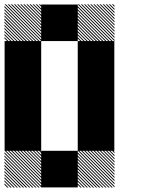

<svg xmlns="http://www.w3.org/2000/svg" viewBox="-21 -854 708 875"><path d="M500.8 -155.8 489.2 -167.5H495L500.8 -161.7ZM500.8 -141.7 475 -167.5H480.8L500.8 -147.5ZM500.8 -127.5 460.8 -167.5H466.7L500.8 -133.3ZM500.8 -113.3 446.7 -167.5H452.5L500.8 -119.2ZM500.8 -99.2 432.5 -167.5H438.3L500.8 -105ZM500.8 -85 418.3 -167.5H424.2L500.8 -90.8ZM500.8 -70.8 404.2 -167.5H410L500.8 -76.7ZM500.8 -56.7 390 -167.5H395.8L500.8 -62.5ZM500.8 -42.5 375.8 -167.5H381.7L500.8 -48.3ZM500.8 -28.3 361.7 -167.5H367.5L500.8 -34.2ZM500.8 -14.2 347.5 -167.5H353.3L500.8 -20ZM500.8 0 333.3 -167.5H339.2L500.8 -5.8ZM487.5 0.8 332.5 -154.2V-160L493.3 0.8ZM473.3 0.8 332.5 -140V-145.8L479.2 0.8ZM459.2 0.8 332.5 -125.8V-131.7L465 0.8ZM445 0.8 332.5 -111.7V-117.5L450.8 0.8ZM430 0.8 332.5 -96.7V-103.3L436.7 0.8ZM416.7 0.8 332.5 -83.3V-89.2L422.5 0.8ZM402.5 0.8 332.5 -69.2V-75L408.3 0.8ZM388.3 0.8 332.5 -55V-60.8L394.2 0.8ZM374.2 0.8 332.5 -40.8V-46.7L380 0.8ZM360 0.8 332.5 -26.7V-32.5L365.8 0.8ZM345.8 0.8 332.5 -12.5V-18.3L351.7 0.8ZM167.5 -155.8 155.8 -167.5H161.7L167.5 -161.7ZM167.5 -141.7 141.7 -167.5H147.5L167.5 -147.5ZM167.5 -127.5 127.5 -167.5H133.3L167.5 -133.3ZM167.5 -113.3 113.3 -167.5H119.2L167.5 -119.2ZM167.5 -99.2 99.2 -167.5H105L167.5 -105ZM167.5 -85 85 -167.5H90.8L167.5 -90.8ZM167.5 -70.8 70.8 -167.5H76.7L167.5 -76.7ZM167.5 -56.7 56.7 -167.5H62.5L167.5 -62.5ZM167.5 -42.5 42.5 -167.5H48.3L167.5 -48.3ZM167.5 -28.3 28.3 -167.5H34.2L167.5 -34.2ZM167.5 -14.2 14.2 -167.5H20L167.5 -20ZM167.5 0 0 -167.5H5.8L167.5 -5.8ZM154.2 0.8 -0.8 -154.2V-160L160 0.8ZM140 0.8 -0.8 -140V-145.8L145.8 0.8ZM125.8 0.8 -0.8 -125.8V-131.7L131.7 0.8ZM111.7 0.8 -0.8 -111.7V-117.5L117.5 0.8ZM96.7 0.8 -0.8 -96.7V-103.3L103.3 0.8ZM83.3 0.8 -0.8 -83.3V-89.2L89.2 0.8ZM69.2 0.8 -0.8 -69.2V-75L75 0.8ZM55 0.8 -0.8 -55V-60.8L60.8 0.8ZM40.8 0.8 -0.8 -40.8V-46.7L46.7 0.8ZM26.7 0.8 -0.8 -26.7V-32.5L32.5 0.8ZM12.5 0.8 -0.8 -12.5V-18.3L18.3 0.8ZM500.8 -822.5 489.2 -834.2H495L500.8 -828.3ZM500.8 -808.3 475 -834.2H480.8L500.8 -814.2ZM500.8 -794.2 460.8 -834.2H466.7L500.8 -800ZM500.8 -780 446.7 -834.2H452.5L500.8 -785.8ZM500.8 -765.8 432.5 -834.2H438.3L500.8 -771.7ZM500.8 -751.7 418.3 -834.2H424.2L500.8 -757.5ZM500.8 -737.5 404.2 -834.2H410L500.8 -743.3ZM500.8 -723.3 390 -834.2H395.8L500.8 -729.2ZM500.8 -709.2 375.8 -834.2H381.7L500.8 -715ZM500.8 -695 361.7 -834.2H367.5L500.8 -700.8ZM500.8 -680.8 347.5 -834.2H353.3L500.8 -686.7ZM500.8 -666.7 333.3 -834.2H339.2L500.8 -672.5ZM487.5 -665.8 332.5 -820.8V-826.7L493.3 -665.8ZM473.3 -665.8 332.5 -806.7V-812.5L479.2 -665.8ZM459.2 -665.8 332.5 -792.5V-798.3L465 -665.8ZM445 -665.8 332.5 -778.3V-784.2L450.8 -665.8ZM430 -665.8 332.5 -763.3V-770L436.7 -665.8ZM416.7 -665.8 332.5 -750V-755.8L422.5 -665.8ZM402.5 -665.8 332.5 -735.8V-741.7L408.3 -665.8ZM388.3 -665.8 332.5 -721.7V-727.5L394.2 -665.8ZM374.2 -665.8 332.5 -707.5V-713.3L380 -665.8ZM360 -665.8 332.5 -693.3V-699.2L365.8 -665.8ZM345.8 -665.8 332.5 -679.2V-685L351.7 -665.8ZM167.5 -822.5 155.8 -834.2H161.7L167.5 -828.3ZM167.5 -808.3 141.7 -834.2H147.5L167.5 -814.2ZM167.5 -794.2 127.5 -834.2H133.3L167.5 -800ZM167.5 -780 113.3 -834.2H119.2L167.5 -785.8ZM167.5 -765.8 99.2 -834.2H105L167.5 -771.7ZM167.5 -751.7 85 -834.2H90.8L167.5 -757.5ZM167.5 -737.5 70.8 -834.2H76.7L167.5 -743.3ZM167.5 -723.3 56.7 -834.2H62.5L167.5 -729.2ZM167.5 -709.2 42.5 -834.2H48.3L167.5 -715ZM167.5 -695 28.3 -834.2H34.2L167.5 -700.8ZM167.5 -680.8 14.2 -834.2H20L167.5 -686.7ZM167.5 -666.7 0 -834.2H5.8L167.5 -672.5ZM154.2 -665.8 -0.8 -820.8V-826.7L160 -665.8ZM140 -665.8 -0.8 -806.7V-812.5L145.8 -665.8ZM125.8 -665.8 -0.8 -792.5V-798.3L131.7 -665.8ZM111.7 -665.8 -0.8 -778.3V-784.2L117.5 -665.8ZM96.7 -665.8 -0.8 -763.3V-770L103.3 -665.8ZM83.3 -665.8 -0.8 -750V-755.8L89.2 -665.8ZM69.2 -665.8 -0.8 -735.8V-741.7L75 -665.8ZM55 -665.8 -0.8 -721.7V-727.5L60.8 -665.8ZM40.8 -665.8 -0.8 -707.5V-713.3L46.7 -665.8ZM26.7 -665.8 -0.8 -693.3V-699.2L32.5 -665.8ZM12.5 -665.8 -0.8 -679.2V-685L18.3 -665.8ZM166.7 -166.7H333.3V0H166.7ZM333.3 -333.3H500V-166.7H333.3ZM0 -333.3H166.7V-166.7H0ZM333.3 -500H500V-166.7H333.3ZM0 -500H166.7V-166.7H0ZM333.3 -666.7H500V-333.3H333.3ZM0 -666.7H166.7V-333.3H0ZM166.7 -833.3H333.3V-666.7H166.7Z"/></svg>

Font: 0xA000-Pixelated
Style: Pixelated
Weight: 400
Version: Version 0.1